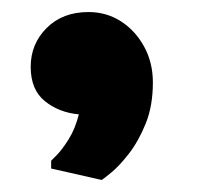

<svg xmlns="http://www.w3.org/2000/svg" viewBox="-20 -198 349 319"><path d="M31 -87Q31 -125 57.5 -151.5Q84 -178 127 -178Q157 -178 181 -162.5Q205 -147 219.5 -120.5Q234 -94 234 -61Q234 -22 222 7.5Q210 37 194 57.5Q178 78 164.5 89Q151 100 149 101L65 82V69Q65 69 74 60Q83 51 94 33.5Q105 16 111 -8Q78 -11 54.5 -30Q31 -49 31 -87Z"/></svg>

Font: Kufam ExtraBold
Style: Italic
Weight: 800
Italic angle: -11°
Designer: Artur Schmal
Foundry: Original Type
Version: Version 1.301; ttfautohint (v1.8.3)